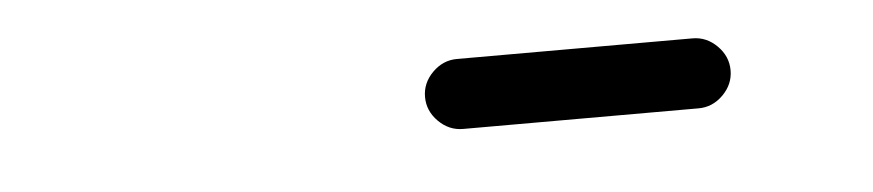

<svg xmlns="http://www.w3.org/2000/svg" viewBox="-23 -623 746 164"><g transform="rotate(-5 350.0 -541.0)"><path d="M370 -511Q358 -511 349 -520Q340 -529 340 -541Q340 -553 349 -562Q358 -571 370 -571Q421 -571 471 -571Q521 -571 572 -571Q572 -571 572 -571Q572 -571 572 -571Q584 -571 593 -562Q602 -553 602 -541Q602 -529 593 -520Q584 -511 572 -511Q521 -511 471 -511Q421 -511 370 -511Q370 -511 370 -511Q370 -511 370 -511Z"/></g></svg>

Font: FRB American Cursive Guidelines
Style: Bold Italic
Weight: 700
Italic angle: -25°
Version: Version 2.0;Modular Font Editor K font №1